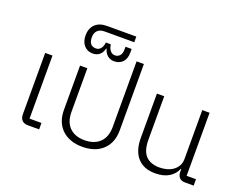

<svg xmlns="http://www.w3.org/2000/svg" viewBox="-133 -1139 1773 1408"><g transform="rotate(20 753.5 -435.5)"><path d="M187 0Q155 0 139.5 -17Q124 -34 124 -63V-542H181V-50H274V0Z M613 12Q563 12 523 -2.5Q483 -17 454.5 -44Q426 -71 411 -109.5Q396 -148 396 -196V-542H453V-202Q453 -123 495.5 -81Q538 -39 613 -39Q689 -39 732 -81Q775 -123 775 -202V-713H832V-196Q832 -99 773.5 -43.5Q715 12 613 12Z M452 -657Q410 -657 384 -686.5Q358 -716 358 -765Q358 -819 390.5 -851Q423 -883 483 -883H711V-839H479Q444 -839 425 -820Q406 -801 406 -768Q406 -700 462 -700Q475 -700 485 -706Q495 -712 501.5 -721.5Q508 -731 511.5 -743Q515 -755 516 -766H554Q556 -755 559.5 -743.5Q563 -732 570 -722Q577 -712 586.5 -706Q596 -700 610 -700Q632 -700 647 -716Q662 -732 662 -765V-786H710V-758Q710 -710 685 -683.5Q660 -657 618 -657Q589 -657 567 -675Q545 -693 537 -725H533Q526 -693 505 -675Q484 -657 452 -657Z M1182 12Q1093 12 1044.5 -42Q996 -96 996 -196V-542H1053V-203Q1053 -118 1090 -78.5Q1127 -39 1198 -39Q1227 -39 1254.5 -46.5Q1282 -54 1303 -69Q1324 -84 1337 -107Q1350 -130 1350 -162V-542H1407V-50H1480V0H1412Q1382 0 1367.5 -17Q1353 -34 1353 -61V-83H1349Q1333 -41 1290.5 -14.5Q1248 12 1182 12Z"/></g></svg>

Font: IBM Plex Sans Thai Light
Style: Regular
Weight: 300
Designer: Mike Abbink, Paul van der Laan, Pieter van Rosmalen, Ben Mitchell, Mark Frömberg
Foundry: Bold Monday
Version: Version 1.2